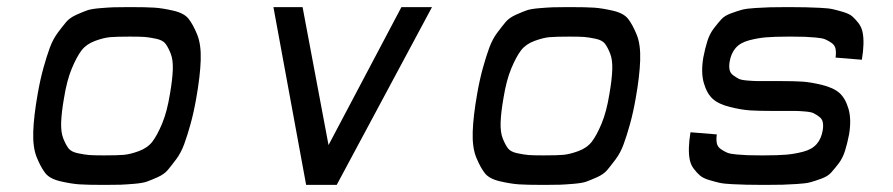

<svg xmlns="http://www.w3.org/2000/svg" viewBox="-20 -520 2512 540"><path d="M271 0Q226 0 203.5 -1.5Q181 -3 150.5 -10Q120 -17 107.5 -33Q95 -49 83.5 -77Q72 -105 73.5 -149.5Q75 -194 86 -256Q93 -296 102 -328.5Q111 -361 120 -385.5Q129 -410 142.5 -428Q156 -446 166 -458Q176 -470 195 -478.5Q214 -487 225.5 -491Q237 -495 261 -497Q285 -499 299 -499.5Q313 -500 342 -500Q345 -500 347 -500Q392 -500 414.5 -498.5Q437 -497 467.5 -490Q498 -483 510.5 -467Q523 -451 534.5 -423Q546 -395 544.5 -350.5Q543 -306 532 -244Q525 -204 516 -171.5Q507 -139 498 -114.5Q489 -90 475.5 -72Q462 -54 452 -42Q442 -30 423 -21.5Q404 -13 392.5 -9Q381 -5 357 -3Q333 -1 319 -0.5Q305 0 276 0Q273 0 271 0ZM275 -83Q310 -83 328 -84.5Q346 -86 370.5 -95Q395 -104 408.5 -121.5Q422 -139 436 -172.5Q450 -206 458 -256Q465 -296 466 -324Q467 -352 460 -369.5Q453 -387 445.5 -397Q438 -407 419 -411Q400 -415 387.5 -416Q375 -417 348 -417Q345 -417 343 -417Q308 -417 290 -415.5Q272 -414 247.5 -405Q223 -396 209.5 -378.5Q196 -361 182 -327.5Q168 -294 160 -244Q153 -204 152 -176Q151 -148 158 -130.5Q165 -113 172.5 -103Q180 -93 199 -89Q218 -85 230.5 -84Q243 -83 270 -83Q273 -83 275 -83Z M841 0 749 -500H831L904 -112L1109 -500H1195L927 0Z M1507 0Q1462 0 1439.5 -1.5Q1417 -3 1386.5 -10Q1356 -17 1343.5 -33Q1331 -49 1319.5 -77Q1308 -105 1309.5 -149.5Q1311 -194 1322 -256Q1329 -296 1338 -328.5Q1347 -361 1356 -385.5Q1365 -410 1378.5 -428Q1392 -446 1402 -458Q1412 -470 1431 -478.5Q1450 -487 1461.5 -491Q1473 -495 1497 -497Q1521 -499 1535 -499.5Q1549 -500 1578 -500Q1581 -500 1583 -500Q1628 -500 1650.5 -498.5Q1673 -497 1703.5 -490Q1734 -483 1746.5 -467Q1759 -451 1770.5 -423Q1782 -395 1780.5 -350.5Q1779 -306 1768 -244Q1761 -204 1752 -171.5Q1743 -139 1734 -114.5Q1725 -90 1711.5 -72Q1698 -54 1688 -42Q1678 -30 1659 -21.5Q1640 -13 1628.5 -9Q1617 -5 1593 -3Q1569 -1 1555 -0.5Q1541 0 1512 0Q1509 0 1507 0ZM1511 -83Q1546 -83 1564 -84.5Q1582 -86 1606.5 -95Q1631 -104 1644.5 -121.5Q1658 -139 1672 -172.5Q1686 -206 1694 -256Q1701 -296 1702 -324Q1703 -352 1696 -369.5Q1689 -387 1681.5 -397Q1674 -407 1655 -411Q1636 -415 1623.5 -416Q1611 -417 1584 -417Q1581 -417 1579 -417Q1544 -417 1526 -415.5Q1508 -414 1483.5 -405Q1459 -396 1445.5 -378.5Q1432 -361 1418 -327.5Q1404 -294 1396 -244Q1389 -204 1388 -176Q1387 -148 1394 -130.5Q1401 -113 1408.5 -103Q1416 -93 1435 -89Q1454 -85 1466.5 -84Q1479 -83 1506 -83Q1509 -83 1511 -83Z M2125 0Q2096 0 2079.5 -0.5Q2063 -1 2039.5 -2Q2016 -3 2003 -6Q1990 -9 1973.5 -14Q1957 -19 1948.5 -26.5Q1940 -34 1931.5 -45Q1923 -56 1920 -70.5Q1917 -85 1917.5 -104.5Q1918 -124 1922 -148L1996 -142Q1994 -128 1996 -117.5Q1998 -107 2007.5 -100.5Q2017 -94 2025.5 -90.5Q2034 -87 2052.5 -85.5Q2071 -84 2082.5 -83.5Q2094 -83 2119 -83Q2125 -83 2129 -83Q2168 -83 2191.5 -85Q2215 -87 2239.5 -93.5Q2264 -100 2277 -115Q2290 -130 2294 -154Q2296 -167 2294 -176.5Q2292 -186 2283.5 -192Q2275 -198 2268.5 -201.5Q2262 -205 2244 -206.5Q2226 -208 2216 -208Q2206 -208 2182 -208Q2172 -208 2167 -208H2154Q2114 -208 2090 -209.5Q2066 -211 2033.5 -219Q2001 -227 1984.5 -242Q1968 -257 1959.5 -286.5Q1951 -316 1958 -358Q1963 -384 1969.5 -404.5Q1976 -425 1987.5 -440Q1999 -455 2008.5 -465.5Q2018 -476 2036 -482.5Q2054 -489 2066.5 -492.5Q2079 -496 2104.5 -497.5Q2130 -499 2145.5 -499.5Q2161 -500 2193 -500Q2198 -500 2201 -500Q2230 -500 2246.5 -499.5Q2263 -499 2286.5 -498Q2310 -497 2323 -494Q2336 -491 2352.5 -486Q2369 -481 2377.5 -473.5Q2386 -466 2394.5 -455Q2403 -444 2406 -429.5Q2409 -415 2408.5 -395.5Q2408 -376 2404 -352L2330 -358Q2332 -372 2330 -382.5Q2328 -393 2318.5 -399.5Q2309 -406 2300.5 -409.5Q2292 -413 2273.5 -414.5Q2255 -416 2243.5 -416.5Q2232 -417 2207 -417Q2201 -417 2197 -417Q2158 -417 2134.5 -415Q2111 -413 2086.5 -406.5Q2062 -400 2049 -385Q2036 -370 2032 -346Q2030 -333 2032 -323.5Q2034 -314 2042.5 -308Q2051 -302 2057.5 -298.5Q2064 -295 2082 -293.5Q2100 -292 2110 -292Q2120 -292 2144 -292Q2154 -292 2159 -292H2172Q2212 -292 2236 -290.5Q2260 -289 2292.5 -281Q2325 -273 2341.5 -258Q2358 -243 2366.5 -213.5Q2375 -184 2368 -142Q2363 -116 2356.5 -95.5Q2350 -75 2338.5 -60Q2327 -45 2317.5 -34.5Q2308 -24 2290 -17.5Q2272 -11 2259.5 -7.5Q2247 -4 2221.5 -2.5Q2196 -1 2180.5 -0.5Q2165 0 2133 0Q2128 0 2125 0Z"/></svg>

Font: Hermit LightItalic
Style: Regular
Weight: 300
Italic angle: -10°
Designer: Pablo Caro
Version: Version 2.000;PS 002.000;hotconv 1.0.88;makeotf.lib2.5.64775